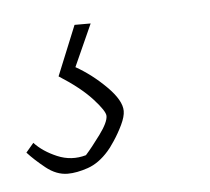

<svg xmlns="http://www.w3.org/2000/svg" viewBox="-30 -32 299 273"><g transform="rotate(-5 119.0 105.0)"><path d="M57 210Q41 210 26 198Q11 186 1 175L12 162Q24 175 44 183.5Q64 192 85 186Q94 176 106.5 159Q119 142 119 133Q119 126 102.5 108Q86 90 56 71L85 0H108L81 60Q104 73 124 93Q144 113 144 128Q144 136 138.5 147.5Q133 159 126 169.5Q119 180 116 183Q102 199 86 204.5Q70 210 57 210Z"/></g></svg>

Font: Labrada ExtraLight
Style: Italic
Weight: 200
Italic angle: -7°
Designer: Mercedes Jáuregui
Foundry: Omnibus-Type Team
Version: Version 1.000; ttfautohint (v1.8.4.7-5d5b)